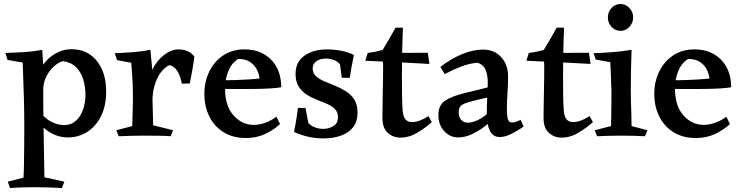

<svg xmlns="http://www.w3.org/2000/svg" viewBox="-20 -684 3720 964"><path d="M192 -434Q194 -402 196 -374Q198 -346 198 -324Q198 -292 197.5 -262Q197 -232 197 -201Q197 -166 197.5 -129Q198 -92 198.5 -46.5Q199 -1 200.5 60.5Q202 122 203 206L303 228L291 260Q254 258 222.5 257Q191 256 153 256Q114 256 87 257Q60 258 30 260L19 228L98 208Q100 176 100.5 132.5Q101 89 101.5 42Q102 -5 102 -49Q102 -117 100 -191Q98 -265 94 -370L18 -383L7 -418Q41 -419 94 -422Q147 -425 192 -434ZM339 -437Q418 -437 465.5 -379Q513 -321 513 -224Q513 -153 487.5 -101.5Q462 -50 418.5 -22Q375 6 321 6Q268 6 222 -25Q176 -56 147 -111L165 -152Q189 -103 226 -79.5Q263 -56 302 -56Q337 -56 361 -77.5Q385 -99 397 -134Q409 -169 409 -207Q409 -250 397.5 -286.5Q386 -323 361 -347.5Q336 -372 295 -377Q273 -371 250 -350Q227 -329 211.5 -297.5Q196 -266 197 -227L168 -282Q172 -324 196.5 -359Q221 -394 259 -415.5Q297 -437 339 -437Z M735 -434Q739 -398 742.5 -358Q746 -318 743 -289L749 -55L849 -30L837 0Q811 -2 771.5 -2.5Q732 -3 697 -3Q666 -3 636 -2Q606 -1 576 0L564 -30L644 -51Q645 -99 646.5 -139Q648 -179 647 -223Q647 -246 646 -265.5Q645 -285 643.5 -309.5Q642 -334 639 -369L568 -382L556 -417Q591 -418 640.5 -421.5Q690 -425 735 -434ZM876 -436Q901 -436 922 -427Q943 -418 956 -399Q952 -368 946.5 -336.5Q941 -305 933 -265L893 -264Q886 -302 870.5 -327Q855 -352 831 -357Q815 -351 795 -329.5Q775 -308 760 -267.5Q745 -227 745 -166L716 -224Q719 -286 744 -334Q769 -382 805 -409Q841 -436 876 -436Z M1208 -436Q1291 -436 1341.5 -384Q1392 -332 1392 -246Q1371 -242 1337 -240Q1303 -238 1263 -237.5Q1223 -237 1185 -237Q1142 -237 1111 -237.5Q1080 -238 1078 -238V-282Q1085 -281 1108 -281Q1131 -281 1162.5 -282Q1194 -283 1226 -285Q1258 -287 1283 -290Q1282 -307 1272 -330Q1262 -353 1239 -370.5Q1216 -388 1176 -388Q1143 -368 1126.5 -327.5Q1110 -287 1110 -239Q1110 -152 1152.5 -104.5Q1195 -57 1254 -57Q1281 -57 1310 -67Q1339 -77 1368 -98L1386 -61Q1352 -30 1309.5 -10.5Q1267 9 1215 9Q1149 9 1102 -20.5Q1055 -50 1030.5 -100.5Q1006 -151 1006 -212Q1006 -274 1031 -325Q1056 -376 1101 -406Q1146 -436 1208 -436Z M1456 -22Q1464 -60 1468 -86Q1472 -112 1476 -142H1514L1528 -67Q1541 -52 1561.5 -44.5Q1582 -37 1603 -37Q1631 -37 1654 -51Q1677 -65 1677 -96Q1677 -121 1661.5 -136.5Q1646 -152 1622 -162.5Q1598 -173 1570.5 -183.5Q1543 -194 1519 -209.5Q1495 -225 1479.5 -249.5Q1464 -274 1464 -313Q1464 -374 1509.5 -405Q1555 -436 1622 -436Q1659 -436 1694 -429Q1729 -422 1757 -408Q1750 -374 1745 -347.5Q1740 -321 1736 -293L1696 -294L1687 -361Q1676 -375 1657 -382.5Q1638 -390 1618 -390Q1586 -390 1568 -376.5Q1550 -363 1550 -341Q1550 -317 1566 -302Q1582 -287 1608 -276Q1634 -265 1662.5 -253.5Q1691 -242 1716.5 -226Q1742 -210 1758.5 -184.5Q1775 -159 1775 -120Q1775 -72 1751.5 -43.5Q1728 -15 1689 -2Q1650 11 1604 11Q1566 11 1527.5 2.5Q1489 -6 1456 -22Z M2003 -545Q2000 -473 1999 -412Q1998 -351 1998 -298Q1998 -255 1998.5 -210.5Q1999 -166 2001 -137Q2003 -100 2015 -85.5Q2027 -71 2048 -71Q2085 -71 2131 -101L2148 -71Q2116 -42 2075 -17.5Q2034 7 1990 7Q1954 7 1927 -17Q1900 -41 1900 -93Q1900 -122 1901 -169.5Q1902 -217 1903 -278Q1903 -309 1903.5 -335.5Q1904 -362 1902 -381Q1902 -390 1890 -395Q1878 -400 1863.5 -402.5Q1849 -405 1837.5 -408.5Q1826 -412 1826 -418Q1848 -421 1865 -424.5Q1882 -428 1901 -433Q1919 -462 1933.5 -487.5Q1948 -513 1966 -545ZM2128 -419 2136 -363Q2065 -367 1987 -371Q1909 -375 1814 -379L1826 -418Z M2406 -435Q2461 -435 2496 -397.5Q2531 -360 2531 -300Q2531 -255 2528 -217Q2525 -179 2525 -142Q2525 -102 2530 -85.5Q2535 -69 2551 -69Q2559 -69 2570 -72.5Q2581 -76 2594 -82L2609 -49Q2585 -31 2551 -13.5Q2517 4 2489 4Q2454 4 2439 -28.5Q2424 -61 2424 -109Q2424 -156 2426.5 -198.5Q2429 -241 2429 -271Q2429 -308 2417.5 -334.5Q2406 -361 2376 -369Q2335 -365 2295.5 -350Q2256 -335 2213 -312L2191 -348Q2244 -389 2299.5 -412Q2355 -435 2406 -435ZM2478 -259 2440 -197Q2411 -191 2388 -185.5Q2365 -180 2347 -175Q2314 -167 2298.5 -156.5Q2283 -146 2283 -119Q2283 -96 2295.5 -82Q2308 -68 2329 -68Q2359 -68 2394.5 -89.5Q2430 -111 2462 -146V-95Q2443 -72 2413 -49Q2383 -26 2348.5 -10Q2314 6 2281 6Q2239 6 2210 -26Q2181 -58 2181 -106Q2181 -156 2214.5 -178.5Q2248 -201 2314 -217Q2346 -225 2386.5 -234.5Q2427 -244 2478 -259Z M2812 -545Q2809 -473 2808 -412Q2807 -351 2807 -298Q2807 -255 2807.5 -210.5Q2808 -166 2810 -137Q2812 -100 2824 -85.5Q2836 -71 2857 -71Q2894 -71 2940 -101L2957 -71Q2925 -42 2884 -17.5Q2843 7 2799 7Q2763 7 2736 -17Q2709 -41 2709 -93Q2709 -122 2710 -169.5Q2711 -217 2712 -278Q2712 -309 2712.5 -335.5Q2713 -362 2711 -381Q2711 -390 2699 -395Q2687 -400 2672.5 -402.5Q2658 -405 2646.5 -408.5Q2635 -412 2635 -418Q2657 -421 2674 -424.5Q2691 -428 2710 -433Q2728 -462 2742.5 -487.5Q2757 -513 2775 -545ZM2937 -419 2945 -363Q2874 -367 2796 -371Q2718 -375 2623 -379L2635 -418Z M3151 -434Q3149 -377 3148 -326.5Q3147 -276 3147 -228Q3147 -204 3148 -172Q3149 -140 3150 -108Q3151 -76 3151 -51L3231 -30L3218 0Q3191 -1 3166 -2Q3141 -3 3099 -3Q3059 -3 3033.5 -2Q3008 -1 2978 0L2966 -30L3048 -51Q3049 -100 3049.5 -141Q3050 -182 3050 -226Q3049 -249 3048.5 -268Q3048 -287 3047 -311Q3046 -335 3044 -372L2971 -385L2960 -417Q2994 -418 3046.5 -421.5Q3099 -425 3151 -434ZM3096 -529Q3069 -529 3050.5 -549Q3032 -569 3032 -597Q3032 -624 3050.5 -644Q3069 -664 3096 -664Q3121 -664 3140 -644Q3159 -624 3159 -597Q3159 -569 3140 -549Q3121 -529 3096 -529Z M3467 -436Q3550 -436 3600.5 -384Q3651 -332 3651 -246Q3630 -242 3596 -240Q3562 -238 3522 -237.5Q3482 -237 3444 -237Q3401 -237 3370 -237.5Q3339 -238 3337 -238V-282Q3344 -281 3367 -281Q3390 -281 3421.5 -282Q3453 -283 3485 -285Q3517 -287 3542 -290Q3541 -307 3531 -330Q3521 -353 3498 -370.5Q3475 -388 3435 -388Q3402 -368 3385.5 -327.5Q3369 -287 3369 -239Q3369 -152 3411.5 -104.5Q3454 -57 3513 -57Q3540 -57 3569 -67Q3598 -77 3627 -98L3645 -61Q3611 -30 3568.5 -10.5Q3526 9 3474 9Q3408 9 3361 -20.5Q3314 -50 3289.5 -100.5Q3265 -151 3265 -212Q3265 -274 3290 -325Q3315 -376 3360 -406Q3405 -436 3467 -436Z"/></svg>

Font: Ruwudu Medium
Style: Regular
Weight: 500
Designer: Becca Hirsbrunner Spalinger
Foundry: SIL International
Version: Version 3.000